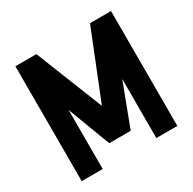

<svg xmlns="http://www.w3.org/2000/svg" viewBox="-159 -884 1049 1045"><g transform="rotate(-30 365.5 -361.0)"><path d="M433 -104H298L197 -371V0H65V-722H197L365 -300L534 -722H666V0H534V-371Z"/></g></svg>

Font: PostBus
Style: Regular
Weight: 400
Designer: Peter Wiegel
Version: Version 1.001